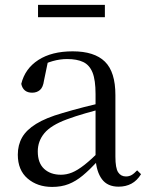

<svg xmlns="http://www.w3.org/2000/svg" viewBox="-20 -737 597 772"><path d="M189.7 14.6Q130.5 14.6 91.1 -19.1Q51.6 -52.8 51.6 -115.1Q51.6 -153.9 68.8 -184.3Q85.9 -214.6 125.4 -239Q164.9 -263.5 230.9 -282.3Q272.8 -294.9 318.8 -306.7Q364.8 -318.5 404.8 -327.7V-303.3Q364.8 -293.3 323.7 -281.5Q282.6 -269.7 248.6 -257Q185.3 -233.6 158.6 -201.7Q131.9 -169.7 131.9 -128.2Q131.9 -81.6 157.5 -58Q183.2 -34.4 225.1 -34.4Q247.6 -34.4 269.6 -43.3Q291.6 -52.2 319.7 -74.2Q347.7 -96.3 385.8 -134.4L394.5 -87.1H370.9Q339.7 -53.7 312.5 -31.1Q285.2 -8.4 256.1 3.1Q227 14.6 189.7 14.6ZM456.8 13.6Q412.1 13.6 389.8 -16.6Q367.5 -46.7 364.2 -99.7V-103.3V-359Q364.2 -415 352.1 -445.3Q339.9 -475.6 314.7 -487.6Q289.6 -499.6 250 -499.6Q221.3 -499.6 192.1 -491.4Q162.9 -483.2 129.7 -464.7L173.2 -491.9L156.8 -412.7Q153.2 -386 140.7 -375.2Q128.1 -364.3 109.4 -364.3Q73.2 -364.3 65.5 -399.7Q80.4 -461 134.1 -495.8Q187.8 -530.6 272.2 -530.6Q359.5 -530.6 401.8 -489.2Q444 -447.8 444 -354.6V-107.7Q444 -60.8 455.1 -44.2Q466.1 -27.5 486.4 -27.5Q499 -27.5 509 -33.2Q519 -38.8 531.4 -52.1L547.1 -36.7Q531.2 -10.7 508.6 1.4Q486 13.6 456.8 13.6ZM132.9 -667.8V-717.3H401.7V-667.8Z"/></svg>

Font: Source Han Serif JP VF
Style: Regular
Weight: 250
Designer: Ryoko NISHIZUKA 西塚涼子 (kana & ideographs); Frank Grießhammer (Latin, Greek & Cyrillic); Wenlong ZHANG 张文龙 (bopomofo); San
Foundry: Adobe
Version: Version 2.001;hotconv 1.1.0;makeotfexe 2.6.0